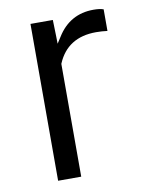

<svg xmlns="http://www.w3.org/2000/svg" viewBox="-67 -604 484 639"><g transform="rotate(-10 174.5 -285.0)"><path d="M326.4 -550.6C317.9 -553.7 306.8 -555.2 292.7 -555.2C239.3 -555.2 198 -532 169.3 -485.6L155.7 -464.5L155.2 -489.7L153.7 -545.1H78.1V-15.1H156.2V-394.5V-396L156.7 -397.5C179.8 -452.4 223.7 -480.1 288.2 -480.1C301.8 -480.1 314.4 -479.1 326.4 -477.6Z"/></g></svg>

Font: Vazir FD Light
Style: Regular
Weight: 300
Foundry: DejaVu fonts team - Redesigned by Saber Rastikerdar
Version: Version 21.10;October 20, 2019;FontCreator 12.0.0.2547 64-bi